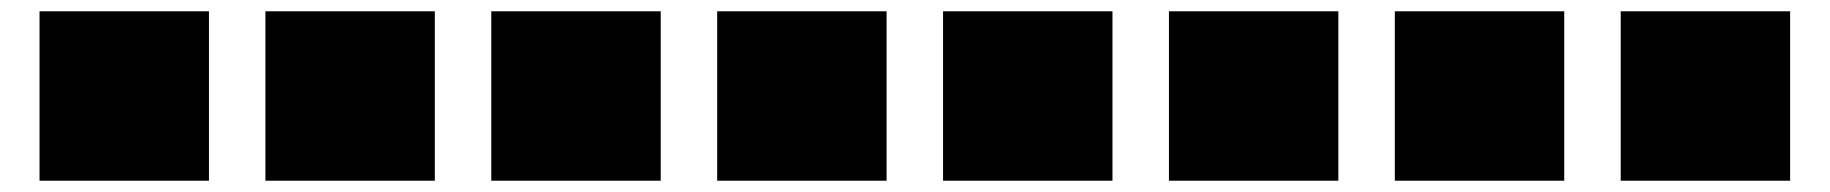

<svg xmlns="http://www.w3.org/2000/svg" viewBox="-20 -500 3240 340"><path d="M50 -180H350V-480H50Z M450 -180H750V-480H450Z M850 -180H1150V-480H850Z M1250 -180H1550V-480H1250Z M1650 -180H1950V-480H1650Z M2050 -180H2350V-480H2050Z M2450 -180H2750V-480H2450Z M2850 -180H3150V-480H2850Z"/></svg>

Font: text-security-square
Style: Regular
Weight: 400
Monospace: yes
Foundry: Oskari Noppa
Version: Version 3.000;hotconv 1.0.118;makeotfexe 2.5.65603